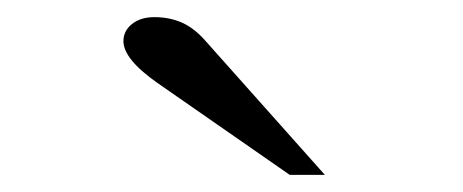

<svg xmlns="http://www.w3.org/2000/svg" viewBox="-20 -764 540 224"><path d="M164 -667Q124 -695 124 -716Q124 -728 134 -736Q144 -744 160 -744Q178 -744 192.5 -737.5Q207 -731 220 -716L359 -560H318Z"/></svg>

Font: Fahkwang Medium
Style: Regular
Weight: 500
Version: Version 1.000; ttfautohint (v1.6)